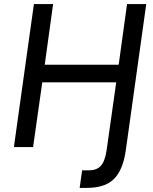

<svg xmlns="http://www.w3.org/2000/svg" viewBox="-20 -720 750 940"><path d="M382 114H415Q453 114 473.5 92Q494 70 502 15L549 -317H187L142 0H48L146 -700H240L199 -403H561L602 -700H696L596 15Q589 65 574 100.5Q559 136 536 158Q513 180 479.5 190Q446 200 403 200H370Z"/></svg>

Font: Retni Sans Medium
Style: Italic
Weight: 500
Italic angle: -8°
Designer: Vitaly Kuzmin
Foundry: ParaType Ltd.
Version: Version 1.00;June 10, 2019;FontCreator 11.5.0.2425 64-bit; t